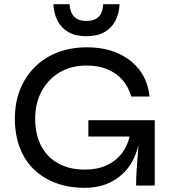

<svg xmlns="http://www.w3.org/2000/svg" viewBox="-20 -886 820 917"><path d="M385 11Q308 11 246.5 -12Q185 -35 141 -78Q97 -121 74 -182.5Q51 -244 51 -319Q51 -396 76 -458.5Q101 -521 147 -566.5Q193 -612 256 -636Q319 -660 395 -660Q480 -660 544.5 -631Q609 -602 648 -549.5Q687 -497 694 -425H607Q594 -471 565 -504Q536 -537 493 -555Q450 -573 395 -573Q320 -573 265 -540.5Q210 -508 179 -450.5Q148 -393 148 -319Q148 -246 175.5 -191.5Q203 -137 256.5 -106.5Q310 -76 386 -76Q445 -76 489.5 -96.5Q534 -117 563 -155Q588 -188 599 -234H402V-312H719V0H630Q630 -32 632.5 -73.5Q635 -115 639 -158Q640 -176 641 -192Q620 -106 566 -56Q495 11 385 11ZM551 -866Q549 -822 531.5 -787.5Q514 -753 479.5 -733Q445 -713 393 -713Q340 -713 306 -733Q272 -753 254.5 -787.5Q237 -822 235 -866H312Q315 -825 335 -805.5Q355 -786 393 -786Q431 -786 451 -805.5Q471 -825 473 -866Z"/></svg>

Font: Syne Med Modified
Style: Regular
Weight: 500
Designer: Lucas Descroix
Foundry: Bonjour Monde
Version: Version 2.200